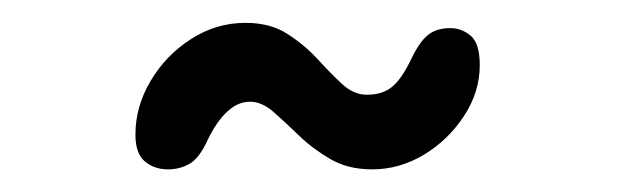

<svg xmlns="http://www.w3.org/2000/svg" viewBox="-20 -615 551 168"><path d="M127.1 -466.8Q115 -466.8 106.8 -473.7Q98.5 -480.6 98.5 -497.2Q98.5 -521.9 111.8 -544.2Q125 -566.6 147.1 -580.8Q169.1 -595 194.8 -595Q216.4 -595 231.2 -585.5Q246.1 -576 257.6 -563.6Q269 -551.1 279.2 -541.6Q289.4 -532.1 301 -532.1Q314.5 -532.1 322.9 -538.9Q331.4 -545.6 340.2 -564.1Q347.2 -578.6 354.6 -584.5Q362 -590.4 374.1 -590.4Q383.8 -590.4 391.8 -583.8Q399.8 -577.1 399.8 -558Q399.8 -534.5 386 -513.5Q372.2 -492.5 350.9 -479.6Q329.5 -466.8 305.6 -466.8Q284.5 -466.8 269.1 -475.8Q253.6 -484.8 241.6 -496.4Q229.6 -508 219.4 -517Q209.1 -526 198.8 -526Q188 -526 178.7 -517.2Q169.4 -508.5 161.9 -492.9Q154.4 -476.5 145.8 -471.6Q137.1 -466.8 127.1 -466.8Z"/></svg>

Font: Gluten Thin
Style: Regular
Weight: 100
Designer: Tyler Finck
Foundry: Etcetera Type Company
Version: Version 1.300